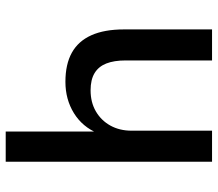

<svg xmlns="http://www.w3.org/2000/svg" viewBox="-64 -680 745 656"><g transform="rotate(-90 308.0 -352.5)"><path d="M83 0V-705H186V-390H180Q202 -443 249 -472Q296 -501 356 -501Q416 -501 455.5 -479Q495 -457 515 -412.5Q535 -368 535 -301V0H429V-295Q429 -335 418.5 -361.5Q408 -388 385.5 -401.5Q363 -415 327 -415Q286 -415 255 -397Q224 -379 206.5 -347.5Q189 -316 189 -275V0Z"/></g></svg>

Font: NunitoSans_10ptSemiBold
Style: Regular
Weight: 600
Designer: Vernon Adams
Foundry: Vernon Adams
Version: Version 3.101;gftools[0.9.27]